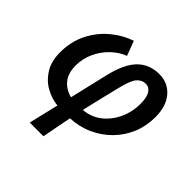

<svg xmlns="http://www.w3.org/2000/svg" viewBox="-178 -681 1020 1020"><g transform="rotate(45 332.5 -171.0)"><path d="M388 -290Q375 -238 361.5 -181.5Q348 -125 335 -69Q391 -73 434.5 -106Q478 -139 503.5 -192.5Q529 -246 529 -310Q529 -357 514 -380.5Q499 -404 473 -404Q446 -404 425.5 -382Q405 -360 388 -290ZM183 178 223 10Q175 5 131.5 -19.5Q88 -44 60.5 -89Q33 -134 33 -200Q33 -280 65 -344.5Q97 -409 150.5 -454Q204 -499 267 -520L298 -438Q254 -421 218.5 -386.5Q183 -352 162 -306Q141 -260 141 -210Q141 -150 169.5 -116.5Q198 -83 243 -72L294 -289Q319 -395 366.5 -443Q414 -491 488 -491Q553 -491 594 -444Q635 -397 635 -313Q635 -247 611 -189.5Q587 -132 543.5 -88Q500 -44 442.5 -18Q385 8 318 11Q309 57 301 99Q293 141 286 178Z"/></g></svg>

Font: Source Sans 3 Semibold
Style: Italic
Weight: 600
Italic angle: -11°
Designer: Paul D. Hunt
Foundry: Adobe
Version: Version 3.052;hotconv 1.1.0;makeotfexe 2.6.0